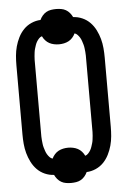

<svg xmlns="http://www.w3.org/2000/svg" viewBox="-57 -831 615 927"><g transform="rotate(-5 250.0 -367.5)"><path d="M250 54Q238 54 225.5 52Q213 50 202.5 44Q192 38 184 28.5Q176 19 171 8Q148 7 126.5 -2.5Q105 -12 89 -28.5Q73 -45 62.5 -66Q52 -87 46 -109Q40 -131 38 -154Q36 -177 36 -200V-535Q36 -558 38 -581Q40 -604 46 -626Q52 -648 62.5 -669Q73 -690 89 -706.5Q105 -723 126.5 -732.5Q148 -742 171 -743Q176 -754 184 -763.5Q192 -773 202.5 -779Q213 -785 225.5 -787Q238 -789 250 -789Q262 -789 274.5 -787Q287 -785 297.5 -779Q308 -773 316 -763.5Q324 -754 329 -743Q352 -742 373.5 -732.5Q395 -723 411 -706.5Q427 -690 437.5 -669Q448 -648 454 -626Q460 -604 462 -581Q464 -558 464 -535V-200Q464 -177 462 -154Q460 -131 454 -109Q448 -87 437.5 -66Q427 -45 411 -28.5Q395 -12 373.5 -2.5Q352 7 329 8Q324 19 316 28.5Q308 38 297.5 44Q287 50 274.5 52Q262 54 250 54ZM329 -71Q337 -73 343.5 -80Q350 -87 354.5 -94.5Q359 -102 362 -111Q365 -120 367.5 -128.5Q370 -137 371 -146Q372 -155 373 -164Q374 -173 374 -182Q374 -191 374 -200V-535Q374 -544 374 -553Q374 -562 373 -571Q372 -580 371 -589Q370 -598 367.5 -606.5Q365 -615 362 -624Q359 -633 354.5 -640.5Q350 -648 343.5 -655Q337 -662 329 -664Q324 -653 315.5 -643.5Q307 -634 296.5 -628.5Q286 -623 274 -620.5Q262 -618 250 -618Q238 -618 226 -620.5Q214 -623 203.5 -628.5Q193 -634 184.5 -643.5Q176 -653 171 -664Q163 -662 156.5 -655Q150 -648 145.5 -640.5Q141 -633 138 -624Q135 -615 132.5 -606.5Q130 -598 129 -589Q128 -580 127 -571Q126 -562 126 -553Q126 -544 126 -535V-200Q126 -191 126 -182Q126 -173 127 -164Q128 -155 129 -146Q130 -137 132.5 -128.5Q135 -120 138 -111Q141 -102 145.5 -94.5Q150 -87 156.5 -80Q163 -73 171 -71Q176 -82 184.5 -91.5Q193 -101 203.5 -106.5Q214 -112 226 -114.5Q238 -117 250 -117Q262 -117 274 -114.5Q286 -112 296.5 -106.5Q307 -101 315.5 -91.5Q324 -82 329 -71Z"/></g></svg>

Font: Iosevka Term Curly Semibold
Style: Regular
Weight: 600
Designer: Belleve Invis
Foundry: Belleve Invis
Version: Version 32.3.0